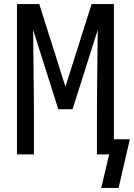

<svg xmlns="http://www.w3.org/2000/svg" viewBox="-20 -755 655 939"><path d="M475 164 514 0H454V-147Q454 -263 455.5 -378.5Q457 -494 458 -609L335 -221H265L142 -609Q143 -494 144.5 -378.5Q146 -263 146 -147V0H63V-735H172L300 -331L428 -735H537V-74H615L560 164Z"/></svg>

Font: Iosevka Meiseki Sans
Style: Regular
Weight: 400
Monospace: yes
Designer: Belleve Invis
Foundry: Belleve Invis
Version: Version 11.2.6; ttfautohint (v1.8.4)